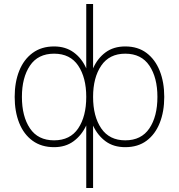

<svg xmlns="http://www.w3.org/2000/svg" viewBox="-20 -722 890 955"><path d="M409 213V-98Q386 -49 346 -19.5Q306 10 249 10Q186 10 142 -22Q98 -54 75.5 -110.5Q53 -167 53 -240Q53 -313 75.5 -369.5Q98 -426 142 -458.5Q186 -491 249 -491Q306 -491 346.5 -461.5Q387 -432 409 -382V-702H443V-382Q465 -432 505 -461.5Q545 -491 603 -491Q666 -491 709 -458.5Q752 -426 774.5 -369.5Q797 -313 797 -240Q797 -167 774.5 -110.5Q752 -54 709 -22Q666 10 603 10Q545 10 505.5 -19Q466 -48 443 -97V213ZM249 -24Q329 -24 369 -83.5Q409 -143 409 -240Q409 -336 369 -395.5Q329 -455 249 -455Q169 -455 129 -395.5Q89 -336 89 -240Q89 -143 129 -83.5Q169 -24 249 -24ZM603 -24Q683 -24 723 -83.5Q763 -143 763 -240Q763 -336 723 -395.5Q683 -455 603 -455Q524 -455 483.5 -395.5Q443 -336 443 -240Q443 -143 483.5 -83.5Q524 -24 603 -24Z"/></svg>

Font: Zen Kaku Gothic New Light
Style: Regular
Weight: 300
Designer: Yoshimichi Ohira
Foundry: Positype
Version: Version 1.002